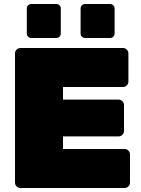

<svg xmlns="http://www.w3.org/2000/svg" viewBox="-20 -940 707 960"><path d="M82 0Q71 0 63 -8Q55 -16 55 -27V-673Q55 -684 63 -692Q71 -700 82 -700H595Q606 -700 614 -692Q622 -684 622 -673V-532Q622 -521 614 -513Q606 -505 595 -505H295V-442H573Q584 -442 592 -434Q600 -426 600 -415V-285Q600 -274 592 -266Q584 -258 573 -258H295V-195H603Q614 -195 622 -187Q630 -179 630 -168V-27Q630 -16 622 -8Q614 0 603 0ZM406 -750Q396 -750 389.5 -756.5Q383 -763 383 -773V-897Q383 -907 389.5 -913.5Q396 -920 406 -920H530Q540 -920 546.5 -913.5Q553 -907 553 -897V-773Q553 -763 546.5 -756.5Q540 -750 530 -750ZM137 -750Q127 -750 120.5 -756.5Q114 -763 114 -773V-897Q114 -907 120.5 -913.5Q127 -920 137 -920H261Q271 -920 277.5 -913.5Q284 -907 284 -897V-773Q284 -763 277.5 -756.5Q271 -750 261 -750Z"/></svg>

Font: Rubik Black
Style: Regular
Weight: 900
Designer: Hubert and Fischer
Foundry: Hubert and Fischer
Version: Version 2.300;gftools[0.9.30]